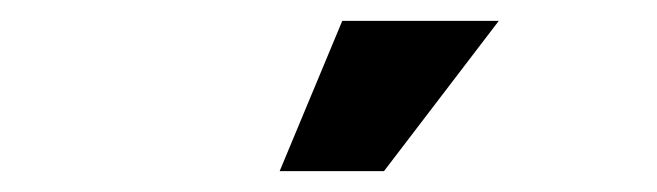

<svg xmlns="http://www.w3.org/2000/svg" viewBox="-20 -720 630 184"><path d="M248 -556 308 -700H458L348 -556Z"/></svg>

Font: Urbanist Black
Style: Italic
Weight: 900
Italic angle: -8°
Designer: Corey Hu
Foundry: Corey Hu
Version: Version 1.330; ttfautohint (v1.8.4.7-5d5b)